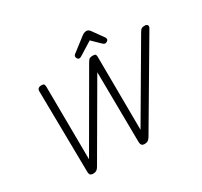

<svg xmlns="http://www.w3.org/2000/svg" viewBox="-248 -1623 2068 1970"><g transform="rotate(-30 786.0 -638.0)"><path d="M320 14Q301 14 289 4Q277 -6 277 -38L264 -993Q263 -1014 275 -1026Q287 -1038 313 -1038Q336 -1038 342.5 -1030Q349 -1022 350 -1002L357 -136L856 -998Q872 -1025 884 -1031.5Q896 -1038 922 -1038Q945 -1038 952.5 -1030Q960 -1022 960 -1002L966 -134L1472 -998Q1487 -1024 1499 -1031Q1511 -1038 1536 -1038Q1562 -1038 1569.5 -1022.5Q1577 -1007 1563 -986L998 -26Q984 -4 969 5Q954 14 929 14Q910 14 898.5 3.5Q887 -7 886 -38L877 -867L388 -26Q375 -4 359.5 5Q344 14 320 14ZM788 -1082Q776 -1082 768 -1094Q760 -1106 760 -1117Q760 -1127 763.5 -1132Q767 -1137 771 -1141L934 -1267Q949 -1279 962.5 -1284.5Q976 -1290 992 -1290Q1005 -1290 1015 -1283Q1025 -1276 1034 -1264L1127 -1134Q1132 -1127 1132.5 -1121.5Q1133 -1116 1133 -1111Q1133 -1099 1120 -1090.5Q1107 -1082 1098 -1082Q1088 -1082 1081 -1086.5Q1074 -1091 1066 -1098L973 -1189L819 -1093Q812 -1089 804.5 -1085.5Q797 -1082 788 -1082Z"/></g></svg>

Font: Playwrite IN
Style: Regular
Weight: 400
Designer: Veronika Burian, José Scaglione
Foundry: TypeTogether
Version: Version 1.002